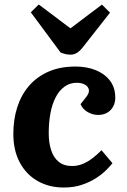

<svg xmlns="http://www.w3.org/2000/svg" viewBox="-20 -823 569 857"><path d="M317 -526Q367.5 -526 407.5 -509.8Q447.5 -493.5 471 -462.8Q494.5 -432 494.5 -387.5Q494.5 -353.5 473.5 -331.7Q452.5 -310 417.5 -310Q394 -310 371.5 -322.7Q349 -335.5 339.5 -358L362.5 -387Q379.5 -407.5 376.8 -422.2Q374 -437 359 -445.2Q344 -453.5 323 -453.5Q291.5 -453.5 267.8 -436.2Q244 -419 228.3 -388.2Q212.5 -357.5 205 -316.7Q197.5 -276 197.5 -228.5Q197.5 -186 208.3 -152.8Q219 -119.5 242 -100.8Q265 -82 302 -82Q326.5 -82 349 -91.3Q371.5 -100.5 392.5 -116.5Q413.5 -132.5 433 -152.5L482 -94.5Q472.5 -82.5 454.5 -64.3Q436.5 -46 409.3 -28.3Q382 -10.5 346 1.7Q310 14 264.5 14Q199 14 148 -15Q97 -44 68.2 -98Q39.5 -152 39.5 -225.5Q39.5 -289.5 57 -344.3Q74.5 -399 109.5 -439.8Q144.5 -480.5 196.5 -503.3Q248.5 -526 317 -526ZM117.5 -768 153 -803 294.5 -696.5 435 -802.5 471 -766.5 350.5 -613Q336.5 -595 323.3 -587Q310 -579 296 -579Q283.5 -579 272.5 -581.5Q261.5 -584 250.5 -588.5Z"/></svg>

Font: Literata
Style: Italic
Weight: 400
Italic angle: -2°
Designer: Latin by Veronika Burian and Jose Scaglione. Greek by Irene Vlachou. Cyrillic by Vera Evstafieva
Foundry: TypeTogether
Version: Version 3.103;gftools[0.9.29]